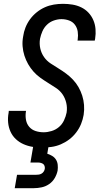

<svg xmlns="http://www.w3.org/2000/svg" viewBox="-20 -763 540 1003"><path d="M200 8Q174 8 149.5 4Q125 0 102.5 -10Q80 -20 62.5 -36.5Q45 -53 35 -75Q25 -97 22.5 -122.5Q20 -148 25 -174L26 -184H116L115 -178Q112 -156 116 -135.5Q120 -115 133 -100Q146 -85 166 -78.5Q186 -72 208 -72Q228 -72 249.5 -78.5Q271 -85 288 -99.5Q305 -114 314.5 -134.5Q324 -155 328 -175Q332 -201 326 -226Q320 -251 306.5 -270.5Q293 -290 272.5 -303.5Q252 -317 231 -330Q210 -343 190.5 -357Q171 -371 155 -389Q139 -407 127 -428Q115 -449 107.5 -472.5Q100 -496 98 -521.5Q96 -547 101 -573Q104 -596 113 -619Q122 -642 137 -662.5Q152 -683 172 -699Q192 -715 214.5 -725Q237 -735 261 -739Q285 -743 309 -743Q334 -743 358.5 -739Q383 -735 404.5 -724.5Q426 -714 442 -697Q458 -680 467.5 -658Q477 -636 479 -611Q481 -586 477 -561L475 -551H385L386 -557Q389 -578 386 -598Q383 -618 371.5 -633.5Q360 -649 341 -656Q322 -663 301 -663Q282 -663 261.5 -656Q241 -649 225.5 -634Q210 -619 201.5 -599.5Q193 -580 189 -560Q185 -534 190.5 -509.5Q196 -485 210 -465Q224 -445 244.5 -431.5Q265 -418 285.5 -405.5Q306 -393 325.5 -378.5Q345 -364 361.5 -346.5Q378 -329 390 -308Q402 -287 409.5 -263.5Q417 -240 419 -214.5Q421 -189 417 -163Q413 -139 403.5 -115.5Q394 -92 378 -71Q362 -50 341.5 -34.5Q321 -19 297.5 -9Q274 1 249 4.5Q224 8 200 8ZM57 220 69 150H169Q176 150 183 149Q190 148 197 144Q204 140 208.5 133Q213 126 214 119Q215 112 213 105Q211 98 206 94Q201 90 193.5 88Q186 86 179 86H139L166 -72H246L227 40Q240 44 252.5 51.5Q265 59 272.5 71Q280 83 281.5 98Q283 113 281 128Q277 148 266 167Q255 186 237 198.5Q219 211 198 215.5Q177 220 157 220Z"/></svg>

Font: Iosevka Term Curly Medium
Style: Italic
Weight: 500
Italic angle: -9°
Designer: Belleve Invis
Foundry: Belleve Invis
Version: Version 32.3.0